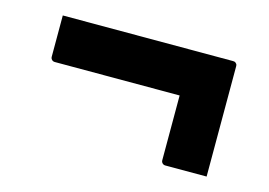

<svg xmlns="http://www.w3.org/2000/svg" viewBox="-55 -550 709 506"><g transform="rotate(15 300.0 -297.0)"><path d="M62 -453H526Q531 -453 533 -451.5Q535 -450 536.5 -448Q538 -446 538 -442Q538 -367 538 -291.5Q538 -216 538 -141Q509 -141 481.5 -141Q454 -141 425 -141Q422 -141 419.5 -142.5Q417 -144 415.5 -146.5Q414 -149 414 -152Q414 -210 414 -267.5Q414 -325 414 -383L457 -329H73Q70 -329 67.5 -330.5Q65 -332 63.5 -334.5Q62 -337 62 -340Q62 -369 62 -397Q62 -425 62 -453Z"/></g></svg>

Font: Recursive
Style: Bold
Weight: 700
Version: Version 1.085